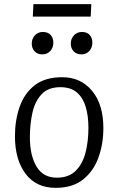

<svg xmlns="http://www.w3.org/2000/svg" viewBox="-20 -891 569 925"><path d="M248 14Q154 14 103 -54Q52 -122 52 -235Q52 -311 74.5 -376Q97 -441 147 -480Q197 -519 280 -519Q369 -519 423.5 -453.5Q478 -388 478 -274Q478 -198 454.5 -132.5Q431 -67 380.5 -26.5Q330 14 248 14ZM254 -35Q312 -35 345.5 -69Q379 -103 392.5 -157.5Q406 -212 406 -275Q406 -332 393 -376Q380 -420 350.5 -445.5Q321 -471 271 -471Q213 -471 181 -437.5Q149 -404 136.5 -349Q124 -294 124 -230Q124 -142 156 -88.5Q188 -35 254 -35ZM133 -681Q133 -704 148 -720.5Q163 -737 186 -737Q211 -737 224 -722.5Q237 -708 237 -685Q237 -662 222.5 -645.5Q208 -629 183 -629Q161 -629 147 -643.5Q133 -658 133 -681ZM321 -681Q321 -704 336 -720.5Q351 -737 375 -737Q399 -737 412 -722.5Q425 -708 425 -685Q425 -662 410.5 -645.5Q396 -629 372 -629Q349 -629 335 -643.5Q321 -658 321 -681ZM141 -871H420L417 -811H138Z"/></svg>

Font: Literata 12pt Light
Style: Italic
Weight: 300
Italic angle: -2°
Designer: Latin by Veronika Burian and Jose Scaglione. Greek by Irene Vlachou. Cyrillic by Vera Evstafieva
Foundry: TypeTogether
Version: Version 3.002